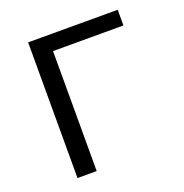

<svg xmlns="http://www.w3.org/2000/svg" viewBox="-120 -767 840 876"><g transform="rotate(-20 300.0 -329.5)"><path d="M202.6 0H109.4V-658.7H544.4V-582.5H202.6Z"/></g></svg>

Font: Cousine
Style: Regular
Weight: 400
Monospace: yes
Designer: Steve Matteson
Foundry: Monotype Imaging Inc.
Version: Version 1.21